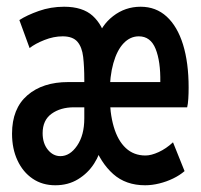

<svg xmlns="http://www.w3.org/2000/svg" viewBox="-20 -548 602 576"><path d="M146 7.8Q106.9 7.8 77.9 -12Q48.8 -31.7 32.5 -66.7Q16.1 -101.6 16.1 -147Q16.1 -222.2 62 -262Q107.9 -301.8 184.6 -301.8H246.1V-226.1H202.1Q161.6 -226.1 134.8 -206.8Q107.9 -187.5 107.9 -148.4Q107.9 -118.2 123.5 -98.9Q139.2 -79.6 161.1 -79.6Q189.9 -79.6 211.4 -111.1Q232.9 -142.6 232.9 -192.9V-309.1Q232.9 -347.7 229.5 -377.2Q226.1 -406.7 212.2 -422.9Q198.2 -439 168 -439Q141.1 -439 113.3 -428Q85.4 -417 68.8 -403.8L38.1 -487.8Q60.5 -502.4 96.4 -515.1Q132.3 -527.8 172.4 -527.8Q228 -527.8 258.1 -500.5Q288.1 -473.1 298.8 -426.8H270.5Q282.7 -471.2 319.1 -499.5Q355.5 -527.8 401.9 -527.8Q447.8 -527.8 480 -498.3Q512.2 -468.8 529.1 -414.3Q545.9 -359.9 545.9 -285.2Q545.9 -267.6 544.9 -251.7Q543.9 -235.8 541.5 -226.1H301.8L297.9 -301.8H460.9Q461.9 -363.8 446.8 -401.4Q431.6 -439 396.5 -439Q370.6 -439 350.8 -418.2Q331.1 -397.5 320.1 -358.6Q309.1 -319.8 309.1 -266.1Q309.1 -209 321.3 -167.5Q333.5 -126 357.4 -103.8Q381.3 -81.5 416.5 -81.5Q433.6 -81.5 456.1 -91.8Q478.5 -102.1 499 -121.1L533.7 -34.7Q519 -22 499.3 -12.5Q479.5 -2.9 457.8 2.4Q436 7.8 415.5 7.8Q357.4 7.8 319.6 -25.9Q281.7 -59.6 260.7 -117.2H285.6Q280.8 -85.9 262.2 -57.1Q243.7 -28.3 214.1 -10.3Q184.6 7.8 146 7.8Z"/></svg>

Font: Reddit Mono Medium
Style: Regular
Weight: 500
Monospace: yes
Designer: Stephen Hutchings
Foundry: Reddit
Version: Version 1.014